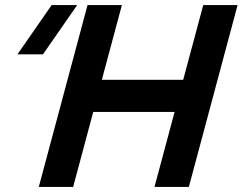

<svg xmlns="http://www.w3.org/2000/svg" viewBox="-20 -740 960 760"><path d="M150.2 -525 285.5 -720H184.5L49.2 -525ZM133.5 0H269.5L349.1 -297H671.1L591.5 0H727.5L920.5 -720H784.5L705.1 -424H383.1L462.5 -720H326.5Z"/></svg>

Font: Manrope
Style: ExtraBoldItalic
Weight: 800
Italic angle: -15°
Designer: Mikhail Sharanda
Foundry: Mikhail Sharanda
Version: Version 4.502;hotconv 1.0.109;makeotfexe 2.5.65596